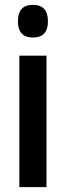

<svg xmlns="http://www.w3.org/2000/svg" viewBox="-20 -773 272 793"><path d="M116 -753Q178 -753 178 -685Q178 -618 116 -618Q54 -618 54 -685Q54 -753 116 -753ZM172 -543V0H60V-543Z"/></svg>

Font: Noto Sans Ethiopic ExtraCondensed SemiBold
Style: Regular
Weight: 600
Width: 2
Designer: Monotype Design Team
Foundry: Monotype Imaging Inc.
Version: Version 2.102; ttfautohint (v1.8.4.7-5d5b)